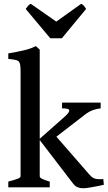

<svg xmlns="http://www.w3.org/2000/svg" viewBox="-20 -1004 577 1029"><path d="M24.4 -30.8Q61 -40.5 75.7 -46.4Q90.3 -52.2 90.3 -60.5V-623Q90.3 -653.3 85.7 -665.5Q81.1 -677.7 69.6 -681.2Q58.1 -684.6 24.4 -688.5V-717.8Q74.2 -726.1 109.6 -734.6Q145 -743.2 172.4 -756.8L192.9 -737.8V-260.3L328.6 -380.4Q351.1 -400.9 351.1 -411.1Q351.1 -418.5 341.1 -420.9Q331.1 -423.3 312.5 -423.3V-454.1H519.5V-423.3Q496.6 -420.9 476.6 -413.3Q456.5 -405.8 436.5 -390.6L282.2 -271.5L460.9 -66.4Q471.7 -53.7 483.6 -48.6Q495.6 -43.5 514.2 -43.5Q519 -43.5 533.7 -44.4L536.6 -13.7Q507.3 -6.8 473.6 -1Q439.9 4.9 429.7 4.9Q408.7 4.9 395 -1Q381.3 -6.8 371.1 -21L192.9 -253.4V-60.5Q192.9 -55.2 196.3 -51.5Q199.7 -47.9 211.2 -43Q222.7 -38.1 246.6 -30.8V0H24.4ZM249.5 -798.8 117.7 -956.1Q125.5 -967.3 131.3 -973.6Q137.2 -980 144.5 -983.9L281.7 -888.2L415.5 -983.9Q423.3 -980 429.2 -973.4Q435.1 -966.8 441.4 -956.1L311.5 -798.8Z"/></svg>

Font: David Libre Medium
Style: Regular
Weight: 500
Version: Version 1.000